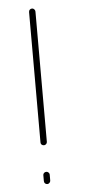

<svg xmlns="http://www.w3.org/2000/svg" viewBox="-52 -731 355 763"><g transform="rotate(-5 126.0 -350.0)"><path d="M92.8 -167V-687Q92.8 -692.9 96.4 -696.5Q100.1 -700.2 106 -700.2Q110.4 -700.2 114.3 -696.3Q118.2 -692.4 118.2 -687V-167Q118.2 -162.1 114.3 -158.4Q110.4 -154.8 106 -154.8Q100.1 -154.8 96.4 -158.2Q92.8 -161.6 92.8 -167ZM92.8 -13.2V-37.1Q92.8 -41.5 96.4 -45.2Q100.1 -48.8 106 -48.8Q110.4 -48.8 114.3 -45.2Q118.2 -41.5 118.2 -37.1V-13.2Q118.2 -7.8 114.3 -3.9Q110.4 0 106 0Q100.1 0 96.4 -3.7Q92.8 -7.3 92.8 -13.2Z"/></g></svg>

Font: Quicksand
Style: Light
Weight: 300
Designer: Andrew Paglinawan
Foundry: Andrew Paglinawan
Version: 1.002